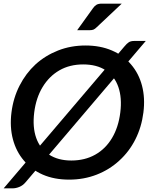

<svg xmlns="http://www.w3.org/2000/svg" viewBox="-25 -979 821 1055"><path d="M355 8Q273 8 210 -19.5Q147 -47 106 -97Q64 -146 46 -213.5Q28 -281 38 -361Q48 -441 82.5 -508.5Q117 -576 170 -625Q224 -674 294 -701.5Q364 -729 445 -729Q526 -729 590 -701.5Q654 -674 695 -625Q738 -575 755.5 -507.5Q773 -440 763 -361Q753 -281 719 -213.5Q685 -146 631 -97Q577 -47 506.5 -19.5Q436 8 355 8ZM367 -97Q441 -97 498 -129Q555 -161 590.5 -220.5Q626 -280 636 -361Q646 -441 625.5 -500.5Q605 -560 556 -592.5Q507 -625 432 -625Q358 -625 301.5 -592.5Q245 -560 209 -500.5Q173 -441 163 -361Q153 -280 174 -221Q195 -162 244.5 -129.5Q294 -97 367 -97ZM-5 56 658 -723Q672 -740 683 -747Q694 -754 713 -754H776L116 22Q101 40 81.5 48Q62 56 43 56ZM535 -959H644L506 -829Q497 -820 489 -816.5Q481 -813 466 -813H399L486 -934Q495 -947 505.5 -953Q516 -959 535 -959Z"/></svg>

Font: Aleo SemiBold
Style: Italic
Weight: 600
Italic angle: -7°
Designer: Alessio Laiso
Foundry: Alessio Laiso
Version: Version 2.001;gftools[0.9.29]